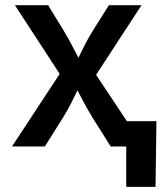

<svg xmlns="http://www.w3.org/2000/svg" viewBox="-20 -566 627 742"><path d="M26.4 0 239.7 -324.7V-235.8L37.6 -545.9H166L225.1 -449.2Q250 -407.7 269.3 -369.4Q288.6 -331.1 308.1 -295.4H257.8Q278.3 -331.1 296.4 -369.4Q314.5 -407.7 339.8 -449.2L400.9 -545.9H526.9L322.8 -232.9V-319.8L535.2 0H407.7L336.4 -113.3Q311.5 -154.3 292.5 -191.9Q273.4 -229.5 253.4 -264.2H304.2Q284.7 -229.5 267.1 -191.9Q249.5 -154.3 224.6 -113.3L153.3 0ZM467.8 156.2V0H428.7V-97.7H584.5L581.1 156.2Z"/></svg>

Font: Inter
Style: 540
Weight: 540
Designer: Rasmus Andersson
Foundry: rsms
Version: Version 4.001;git-66647c0bb